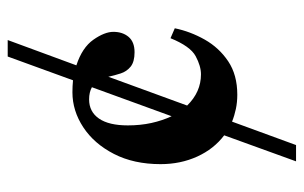

<svg xmlns="http://www.w3.org/2000/svg" viewBox="-166 -460 792 501"><g transform="rotate(-90 230.5 -209.0)"><path d="M381.8 -160.6 407.7 -149.4Q399.4 -108.9 378.2 -71.3Q356.9 -33.7 321.5 -10Q286.1 13.7 234.4 13.7Q214.8 13.7 197.3 10Q179.7 6.3 164.1 0L103 167H60.5L128.4 -20.5Q92.8 -47.4 73 -90.8Q53.2 -134.3 53.2 -186.5Q53.2 -256.3 79.8 -308.1Q106.4 -359.9 149.4 -388.2Q192.4 -416.5 240.7 -416.5Q256.8 -416.5 272 -415L334 -585.4H377L311 -406.2Q357.4 -391.1 377.9 -361.8Q398.4 -332.5 398.4 -309.6Q398.4 -285.6 385.3 -270Q372.1 -254.4 345.2 -254.4Q320.3 -254.4 307.6 -264.6Q294.9 -274.9 289.8 -290.8Q284.7 -306.6 281.2 -322.8L206.1 -117.2Q241.2 -81.1 287.6 -81.1Q309.1 -81.1 335 -95Q360.8 -108.9 381.8 -160.6ZM178.2 -157.7 253.9 -365.7Q240.7 -373 222.2 -373Q189.9 -373 172.1 -347.2Q154.3 -321.3 154.3 -272Q154.3 -239.3 160.6 -210.4Q167 -181.6 178.2 -157.7Z"/></g></svg>

Font: Scheherazade New
Style: Bold
Weight: 700
Designer: SIL International
Foundry: SIL International
Version: Version 4.000